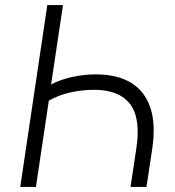

<svg xmlns="http://www.w3.org/2000/svg" viewBox="-20 -739 693 759"><path d="M60 0 167 -719H229L182 -405Q217 -424 264.5 -434.5Q312 -445 358 -445Q444 -445 498.5 -411.5Q553 -378 574.5 -313Q596 -248 582 -152L559 0H496L518 -146Q538 -269 495 -326.5Q452 -384 352 -384Q307 -384 260 -374Q213 -364 173 -341L122 0Z"/></svg>

Font: Nunitoga
Style: Light Italic
Weight: 300
Italic angle: -9°
Designer: Vernon Adams
Foundry: Vernon Adams
Version: Version 1.0